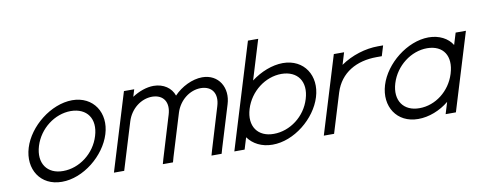

<svg xmlns="http://www.w3.org/2000/svg" viewBox="-67 -1126 3703 1473"><g transform="rotate(-10 1784.0 -389.0)"><path d="M109.2 -282C157.8 -441 333.8 -582 499.7 -583C666.5 -583 755.5 -440 706.2 -282C657.3 -122 483 21 315.4 20C148.6 20 60.3 -122 109.2 -282ZM189.2 -282C149.5 -152 215.3 -59 339.8 -60C465.2 -60 587.2 -151 626.2 -282C665.7 -411 601.5 -502 475.3 -503C349.9 -503 228.7 -411 189.2 -282Z M1291.9 -479.5C1349.6 -540.3 1434.9 -582.4 1512.7 -583C1641.5 -583 1708.2 -468 1669.6 -345L1570.3 -20L1558.7 21H1479.7L1491 -19L1589.5 -345C1618.2 -439 1575.4 -502 1488.3 -503C1401.5 -503 1320.3 -439.8 1291 -346.8L1290.5 -345L1278.2 -305L1191.1 -20L1179.7 21H1100.6L1111.8 -19L1198.4 -305H1198.2L1210.5 -345C1239.2 -439 1196.4 -502 1109.3 -503C1021.9 -503 940.2 -439 911.5 -345L899.2 -305L812.1 -20L799.9 20H719.9L732.1 -20L819.2 -305L831.5 -345L892 -543L904.2 -583H984.2L972 -543L967.2 -527.3C1019.5 -561.3 1078.5 -582.6 1133.7 -583C1212 -583 1271.6 -540.5 1291.9 -479.5Z M1749.9 -281 1896 -759 1908.3 -799H1988.3L1976 -759L1894.1 -490.9C1968.2 -546.8 2057.2 -582.5 2140.7 -583C2307.5 -583 2396.5 -440 2346.9 -281C2298 -121 2124 21 1956.4 20C1872.7 20 1805.6 -15.5 1765.8 -71.2L1750.1 -20L1737.9 20H1657.9L1670.1 -20ZM1829.9 -281C1790.2 -151 1856.3 -59 1980.8 -60C2106.2 -60 2227.9 -150 2266.9 -281C2306.7 -411 2242.5 -502 2116.3 -503C1990.9 -503 1870 -412 1829.9 -281Z M2590.8 -490C2676.6 -549.8 2785.5 -583 2883.2 -583H2923.2L2898.8 -503H2858.8C2701.3 -503 2574.4 -432.5 2528.7 -286.8L2527.2 -282L2515 -242L2447.1 -20L2434.9 20H2354.9L2367.1 -20L2435 -242L2447.2 -282C2447.6 -283.3 2448 -284.6 2448.4 -285.9L2527 -543L2539.2 -583H2619.2L2607 -543Z M2884.9 -281C2933.8 -441 3109.8 -582 3275.7 -583C3359.3 -583 3426.3 -547.1 3460.2 -491.3L3476 -543L3488.2 -583H3568.2L3556 -543L3477.1 -284.8L3475.9 -281L3396.1 -20L3383.9 20H3303.9L3316.1 -20L3331.6 -70.8C3264 -15.1 3175.3 20.5 3091.4 20C2924.6 20 2836.3 -122 2884.9 -281ZM2964.9 -281C2925.5 -152 2991.3 -59 3115.8 -60C3239.7 -60 3354.5 -148.8 3394.5 -276.3L3395.9 -281C3435.7 -411 3377.5 -502 3251.3 -503C3125.9 -503 3004.7 -411 2964.9 -281Z"/></g></svg>

Font: Nordica Plus
Style: NordicaClassicLtExtObl
Weight: 300
Version: Version 1.01